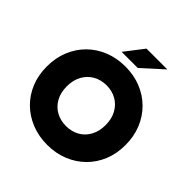

<svg xmlns="http://www.w3.org/2000/svg" viewBox="-228 -1045 1227 1227"><g transform="rotate(45 385.5 -432.0)"><path d="M386 10Q463 10 527.5 -16Q592 -42 640 -89Q688 -136 714.5 -200.5Q741 -265 741 -343Q741 -421 714.5 -486Q688 -551 640 -598.5Q592 -646 527.5 -672Q463 -698 386 -698Q309 -698 244 -672Q179 -646 131 -598.5Q83 -551 56.5 -486Q30 -421 30 -343Q30 -265 56.5 -200.5Q83 -136 131 -89Q179 -42 244 -16Q309 10 386 10ZM386 -160Q336 -160 296 -182Q256 -204 233 -245.5Q210 -287 210 -343Q210 -400 233 -441.5Q256 -483 296 -505.5Q336 -528 386 -528Q436 -528 475.5 -505.5Q515 -483 538 -441.5Q561 -400 561 -343Q561 -287 538 -245.5Q515 -204 475.5 -182Q436 -160 386 -160ZM588 -874H400L302 -747Q302 -747 316.5 -747Q331 -747 353 -747Q375 -747 397 -747Q419 -747 433.5 -747Q448 -747 448 -747Z"/></g></svg>

Font: Roundo Variable
Style: Regular
Weight: 200
Designer: Shiva Nallaperumal
Foundry: Indian Type Foundry
Version: Version 2.000